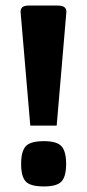

<svg xmlns="http://www.w3.org/2000/svg" viewBox="-20 -665 313 691"><path d="M54 -623Q54 -633 60.5 -639Q67 -645 84 -645H188Q219 -645 219 -623L184 -213H89ZM138 -157Q185 -157 201.5 -138.5Q218 -120 218 -75Q218 -30 201.5 -12Q185 6 138 6Q89 6 72.5 -12Q56 -30 56 -75Q56 -120 72.5 -138.5Q89 -157 138 -157Z"/></svg>

Font: Changa SemiBold
Style: Regular
Weight: 600
Designer: Eduardo Rodriguez Tunni
Foundry: Eduardo Rodriguez Tunni
Version: Version 2.002; ttfautohint (v1.5) -l 8 -r 50 -G 150 -x 14 -H